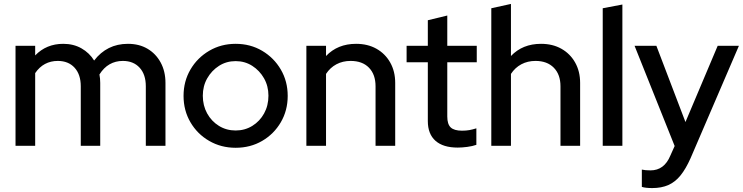

<svg xmlns="http://www.w3.org/2000/svg" viewBox="-20 -742 3783 977"><path d="M59 0V-509H159V-460Q216 -519 302 -519Q354 -519 394.5 -496Q435 -473 459 -434Q491 -476 534 -497.5Q577 -519 631 -519Q688 -519 730.5 -494Q773 -469 797.5 -424Q822 -379 822 -320V0H722V-303Q722 -363 690.5 -397.5Q659 -432 605 -432Q568 -432 538 -415Q508 -398 486 -363Q488 -353 489 -342Q490 -331 490 -320V0H391V-303Q391 -363 359.5 -397.5Q328 -432 274 -432Q238 -432 209 -416.5Q180 -401 159 -370V0Z M1179 10Q1105 10 1044.5 -25Q984 -60 949 -120Q914 -180 914 -254Q914 -328 949 -388Q984 -448 1044.5 -483.5Q1105 -519 1179 -519Q1254 -519 1314 -483.5Q1374 -448 1409 -388Q1444 -328 1444 -254Q1444 -180 1409 -120Q1374 -60 1314 -25Q1254 10 1179 10ZM1179 -78Q1226 -78 1264 -101.5Q1302 -125 1324 -165Q1346 -205 1346 -255Q1346 -304 1323.5 -343.5Q1301 -383 1263.5 -407Q1226 -431 1179 -431Q1132 -431 1094.5 -407Q1057 -383 1034.5 -343.5Q1012 -304 1012 -255Q1012 -205 1034 -165Q1056 -125 1094 -101.5Q1132 -78 1179 -78Z M1539 0V-509H1639V-457Q1698 -519 1792 -519Q1851 -519 1895.5 -494Q1940 -469 1965.5 -424Q1991 -379 1991 -320V0H1891V-303Q1891 -363 1857.5 -397.5Q1824 -432 1764 -432Q1724 -432 1692 -415Q1660 -398 1639 -366V0Z M2309 9Q2235 9 2196 -25.5Q2157 -60 2157 -126V-425H2049V-509H2157V-639L2256 -663V-509H2406V-425H2256V-149Q2256 -110 2273.5 -93.5Q2291 -77 2331 -77Q2352 -77 2368.5 -80Q2385 -83 2404 -89V-5Q2384 2 2357.5 5.5Q2331 9 2309 9Z M2480 0V-700L2580 -722V-457Q2639 -519 2733 -519Q2792 -519 2836.5 -494Q2881 -469 2906.5 -424Q2932 -379 2932 -320V0H2832V-303Q2832 -363 2798 -397.5Q2764 -432 2705 -432Q2665 -432 2633 -415Q2601 -398 2580 -366V0Z M3047 0V-700L3147 -719V0Z M3299 215Q3283 215 3269 213.5Q3255 212 3246 209V121Q3264 125 3290 125Q3360 125 3391 50L3413 1L3209 -509H3320L3468 -121L3632 -509H3740L3494 63Q3470 117 3443 150.5Q3416 184 3381 199.5Q3346 215 3299 215Z"/></svg>

Font: Red Hat Display Medium
Style: Regular
Weight: 500
Designer: Pentagram, MCKL
Foundry: Pentagram, MCKL
Version: Version 1.023